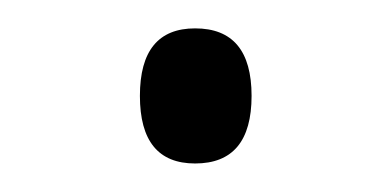

<svg xmlns="http://www.w3.org/2000/svg" viewBox="-20 -106 278 136"><path d="M118.2 -85.9Q158.2 -85.9 158.2 -38.1Q158.2 9.8 118.2 9.8Q79.1 9.8 79.1 -38.1Q79.1 -85.9 118.2 -85.9Z"/></svg>

Font: Open Sans Hebrew Light
Style: Regular
Weight: 300
Foundry: Ascender Corporation, Yanek Iontef
Version: Version 2.001;PS 002.001;hotconv 1.0.70;makeotf.lib2.5.58329